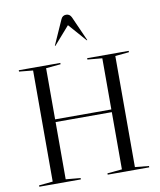

<svg xmlns="http://www.w3.org/2000/svg" viewBox="-101 -1040 933 1120"><g transform="rotate(-10 365.5 -480.5)"><path d="M122 -674 40 -682V-690H286V-682L199 -674V-371H532V-674L445 -682V-690H691V-682L609 -674V-16L691 -8V0H445V-8L532 -16V-355H199V-16L286 -8V0H40V-8L122 -16ZM399 -940 464 -794 461 -793 368 -899 275 -793 272 -794 337 -940Q346 -961 368 -961Q389 -961 399 -940Z"/></g></svg>

Font: Libre Caslon Display
Style: Regular
Weight: 400
Designer: Pablo Impallari, Rodrigo Fuenzalida
Foundry: Pablo Impallari, Rodrigo Fuenzalida
Version: Version 1.002